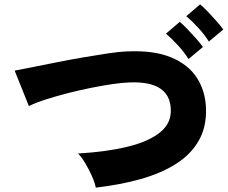

<svg xmlns="http://www.w3.org/2000/svg" viewBox="-20 -896 1041 878"><path d="M418 -38Q414 -60 400.5 -90.5Q387 -121 370 -149.5Q353 -178 337 -194Q471 -202 567 -226Q663 -250 713.5 -292Q764 -334 761 -396Q757 -527 570 -519Q540 -518 495 -511.5Q450 -505 397.5 -494.5Q345 -484 292 -470.5Q239 -457 192 -442Q145 -427 112 -411L47 -573Q79 -579 129 -589Q179 -599 239 -611Q299 -623 360 -633.5Q421 -644 474.5 -652Q528 -660 565 -661Q686 -666 764 -633Q842 -600 880.5 -540Q919 -480 922 -402Q925 -316 889 -253Q853 -190 785.5 -147Q718 -104 624.5 -77.5Q531 -51 418 -38ZM842 -626Q823 -657 793 -689.5Q763 -722 739 -742L802 -796Q816 -785 836.5 -763.5Q857 -742 877 -719.5Q897 -697 908 -681ZM935 -706Q916 -737 886 -769.5Q856 -802 832 -822L895 -876Q909 -865 929.5 -843.5Q950 -822 970 -799.5Q990 -777 1001 -761Z"/></svg>

Font: Zen Kaku Gothic New Black
Style: Regular
Weight: 900
Designer: Yoshimichi Ohira
Foundry: Positype
Version: Version 1.001